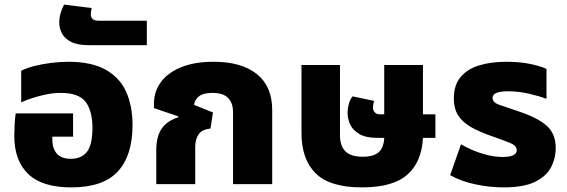

<svg xmlns="http://www.w3.org/2000/svg" viewBox="-20 -799 2462 833"><path d="M289 14Q163 14 102.5 -44Q42 -102 42 -210Q42 -228 43.5 -257.5Q45 -287 48 -307H297V-206H207V-195Q207 -155 226.5 -132.5Q246 -110 288 -110Q333 -110 357 -140Q381 -170 381 -245Q381 -318 351.5 -357Q322 -396 242 -396Q213 -396 181 -389.5Q149 -383 120 -373.5Q91 -364 72 -355V-492Q95 -504 128.5 -512.5Q162 -521 201 -526Q240 -531 277 -531Q376 -531 437.5 -497Q499 -463 527 -401.5Q555 -340 555 -256Q555 -125 491.5 -55.5Q428 14 289 14Z M365 -603Q316 -603 288 -617.5Q260 -632 248.5 -654.5Q237 -677 237 -702Q237 -739 258 -779L378 -764Q374 -749 374 -737Q374 -723 382.5 -716Q391 -709 411 -709H617V-603Z M658 0V-147Q658 -207 681.5 -241Q705 -275 753 -290L754 -294L648 -330V-351Q648 -401 677.5 -442Q707 -483 765 -507Q823 -531 907 -531Q1028 -531 1094.5 -477.5Q1161 -424 1161 -322V0H991V-313Q991 -352 969.5 -374Q948 -396 902 -396Q861 -396 842.5 -380.5Q824 -365 822 -344L904 -311L893 -241Q857 -238 842 -216.5Q827 -195 827 -161V0Z M1551 14Q1411 14 1349.5 -47Q1288 -108 1288 -222V-517H1455V-212Q1455 -167 1478 -143Q1501 -119 1554 -119Q1601 -119 1623 -138.5Q1645 -158 1647 -201H1616Q1567 -201 1539 -217.5Q1511 -234 1499.5 -258.5Q1488 -283 1488 -309Q1488 -328 1493.5 -348.5Q1499 -369 1510 -381L1604 -361Q1601 -355 1599.5 -347Q1598 -339 1598 -333Q1598 -320 1606 -311.5Q1614 -303 1627 -303H1647V-517H1815V-303H1869V-201H1815Q1810 -97 1747.5 -41.5Q1685 14 1551 14Z M2165 14Q2106 14 2043.5 1Q1981 -12 1933 -39L1980 -173Q2000 -161 2030 -148Q2060 -135 2094.5 -126.5Q2129 -118 2161 -118Q2222 -118 2222 -148Q2222 -167 2194 -178.5Q2166 -190 2109 -210Q2060 -227 2024.5 -247Q1989 -267 1969 -296.5Q1949 -326 1949 -372Q1949 -430 1978.5 -465Q2008 -500 2059.5 -515.5Q2111 -531 2177 -531Q2235 -531 2280.5 -521.5Q2326 -512 2351 -500V-370Q2324 -381 2277 -392Q2230 -403 2184 -403Q2153 -403 2135 -396.5Q2117 -390 2117 -374Q2117 -354 2148.5 -343.5Q2180 -333 2238 -313Q2317 -286 2354 -251.5Q2391 -217 2391 -157Q2391 -112 2370.5 -73Q2350 -34 2301 -10Q2252 14 2165 14Z"/></svg>

Font: Noto Sans Thai UI ExtBd
Style: Regular
Weight: 800
Designer: Monotype Design Team
Foundry: Monotype Imaging Inc.
Version: Version 2.000